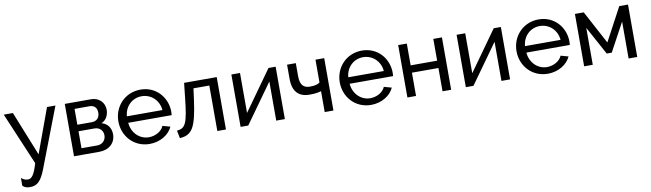

<svg xmlns="http://www.w3.org/2000/svg" viewBox="-41 -1096 6386 1884"><g transform="rotate(-10 3152.5 -154.0)"><path d="M70 196C89 216 110 223 145 223C213 223 254 189 299 72L527 -522H443L281 -79L103 -522H12L233 0C202 109 173 146 138 146C114 146 93 139 70 119Z M620 -522V0H873C968 0 1035 -58 1035 -147C1035 -212 999 -257 942 -273C996 -294 1015 -351 1015 -394C1015 -469 958 -522 883 -522ZM706 -299V-457H855C908 -457 929 -423 929 -380C929 -329 899 -299 848 -299ZM706 -65V-234H865C920 -234 950 -195 950 -151C950 -104 916 -65 863 -65Z M1374 10C1479 10 1568 -46 1602 -122L1526 -143C1505 -90 1440 -56 1377 -56C1286 -56 1209 -128 1201 -231H1634C1635 -238 1636 -250 1636 -265C1636 -405 1533 -531 1375 -531C1218 -531 1108 -408 1108 -261C1108 -113 1217 10 1374 10ZM1199 -296C1207 -395 1281 -465 1375 -465C1468 -465 1545 -396 1553 -296Z M1674 5C1797 -3 1838 -68 1875 -340L1890 -453H2048V0H2134V-522H1809L1793 -376C1766 -124 1745 -80 1659 -72Z M2366 -522H2280V0H2356L2635 -390V0H2721V-522H2650L2366 -124Z M3205 -522H3118V-296C3103 -281 3075 -271 3019 -271C2959 -271 2922 -301 2922 -393V-522H2835V-376C2835 -281 2874 -194 3000 -194C3065 -194 3089 -200 3118 -208V0H3205Z M3580 10C3685 10 3774 -46 3808 -122L3732 -143C3711 -90 3646 -56 3583 -56C3492 -56 3415 -128 3407 -231H3840C3841 -238 3842 -250 3842 -265C3842 -405 3739 -531 3581 -531C3424 -531 3314 -408 3314 -261C3314 -113 3423 10 3580 10ZM3405 -296C3413 -395 3487 -465 3581 -465C3674 -465 3751 -396 3759 -296Z M4028 -522H3942V0H4028V-232H4292V0H4378V-522H4292V-305H4028Z M4610 -522H4524V0H4600L4879 -390V0H4965V-522H4894L4610 -124Z M5341 10C5446 10 5535 -46 5569 -122L5493 -143C5472 -90 5407 -56 5344 -56C5253 -56 5176 -128 5168 -231H5601C5602 -238 5603 -250 5603 -265C5603 -405 5500 -531 5342 -531C5185 -531 5075 -408 5075 -261C5075 -113 5184 10 5341 10ZM5166 -296C5174 -395 5248 -465 5342 -465C5435 -465 5512 -396 5520 -296Z M5791 -522H5703V0H5789V-368L5943 -85H5993L6146 -368V0H6232V-522H6145L5968 -191Z"/></g></svg>

Font: Raleway Med
Style: Regular
Weight: 500
Designer: Matt McInerney, Pablo Impallari, Rodrigo Fuenzalida
Foundry: Matt McInerney, Pablo Impallari, Rodrigo Fuenzalida
Version: Version 3.00 July 28, 2015